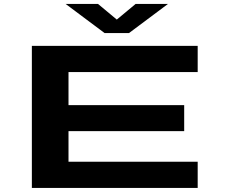

<svg xmlns="http://www.w3.org/2000/svg" viewBox="-20 -926 1140 946"><path d="M137 0V-700H954V-571H317.5V-408H887.5V-280H317.5V-129H954V0ZM303.5 -906.5H463L555.5 -829.5L648 -906.5H807.5L615.5 -763H495.5Z"/></svg>

Font: Trispace Expanded
Style: Bold
Weight: 700
Width: 7
Designer: Tyler Finck
Foundry: Etcetera Type Company
Version: Version 1.210; ttfautohint (v1.8.3)